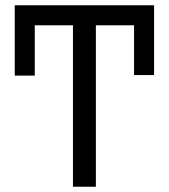

<svg xmlns="http://www.w3.org/2000/svg" viewBox="-20 -709 640 729"><path d="M565 -689V-424H489V-613H344V0H257V-613H112V-422H36V-689Z"/></svg>

Font: FiraDG Mono
Style: Regular
Weight: 400
Designer: Carrois Corporate & Edenspiekermann AG
Foundry: Carrois Corporate GbR & Edenspiekermann AG
Version: Version 3.206